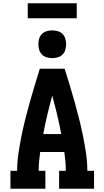

<svg xmlns="http://www.w3.org/2000/svg" viewBox="-20 -1156 640 1176"><path d="M44 0V-110H85Q85 -164 93 -217Q101 -270 111.5 -322.5Q122 -375 135 -426.5Q148 -478 162.5 -530Q177 -582 192.5 -633Q208 -684 224 -735H376Q392 -684 407.5 -633Q423 -582 437.5 -530Q452 -478 465 -426.5Q478 -375 488.5 -322.5Q499 -270 507 -217Q515 -164 515 -110H556V0H342V-110H383Q383 -139 380.5 -168Q378 -197 374 -225H226Q222 -197 219.5 -168Q217 -139 217 -110H258V0ZM245 -335H355Q344 -395 330 -453.5Q316 -512 300 -570Q284 -512 270 -453.5Q256 -395 245 -335ZM300 -800Q283 -800 266 -805Q249 -810 237 -822Q225 -834 220 -851Q215 -868 215 -885Q215 -902 220 -919Q225 -936 237 -948Q249 -960 266 -965Q283 -970 300 -970Q317 -970 334 -965Q351 -960 363 -948Q375 -936 380 -919Q385 -902 385 -885Q385 -868 380 -851Q375 -834 363 -822Q351 -810 334 -805Q317 -800 300 -800ZM150 -1044V-1136H450V-1044Z"/></svg>

Font: Iosevka Curly Slab XBdEx
Style: Regular
Weight: 800
Width: 7
Monospace: yes
Designer: Belleve Invis
Foundry: Belleve Invis
Version: Version 11.0.0; ttfautohint (v1.8.3)